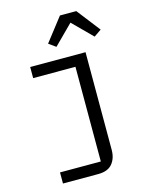

<svg xmlns="http://www.w3.org/2000/svg" viewBox="-139 -851 878 1136"><g transform="rotate(-15 300.0 -282.5)"><path d="M102 132H352V-448H93V-516H432V82Q432 134 404.5 167Q377 200 318 200H102ZM442 -765 553 -622 508 -591 391 -708 274 -591 231 -622 342 -765Z"/></g></svg>

Font: IBM Plex Mono
Style: Regular
Weight: 400
Monospace: yes
Designer: Mike Abbink, Paul van der Laan, Pieter van Rosmalen
Foundry: Bold Monday
Version: Version 2.3